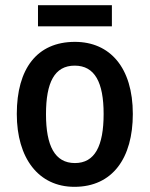

<svg xmlns="http://www.w3.org/2000/svg" viewBox="-20 -713 579 743"><path d="M413 -693H127V-611H413ZM494 -272C494 -452 405 -551 270 -551C123 -551 45 -447 45 -272C45 -101 129 10 268 10C416 10 494 -102 494 -272ZM158 -271C158 -394 191 -459 269 -459C347 -459 381 -394 381 -272C381 -148 347 -82 270 -82C192 -82 158 -149 158 -271Z"/></svg>

Font: Noto Sans UI SemiCondensed Medium
Style: Regular
Weight: 500
Width: 4
Designer: Monotype Design Team
Foundry: Monotype Imaging Inc.
Version: Version 1.901